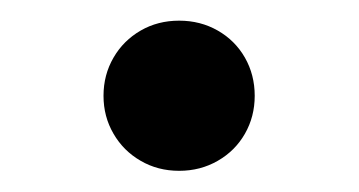

<svg xmlns="http://www.w3.org/2000/svg" viewBox="-20 -154 344 184"><path d="M151.7 9.7Q131.2 9.7 114.8 0.1Q98.3 -9.4 88.8 -25.8Q79.2 -42.2 79.2 -62.2Q79.2 -82.3 88.8 -98.8Q98.3 -115.2 114.8 -124.7Q131.2 -134.2 151.7 -134.2Q172.1 -134.2 188.7 -124.7Q205.3 -115.2 214.7 -98.8Q224.1 -82.3 224.1 -62.2Q224.1 -42.2 214.7 -25.8Q205.3 -9.4 188.7 0.1Q172.1 9.7 151.7 9.7Z"/></svg>

Font: Hauora
Style: Regular
Weight: 400
Designer: Wayne Shih
Foundry: WCYS
Version: Version 1.001